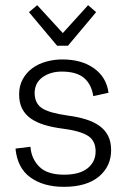

<svg xmlns="http://www.w3.org/2000/svg" viewBox="-20 -711 494 743"><path d="M243 -534H201L92 -664L124 -691L223 -583L321 -691L352 -664ZM410 -130Q410 -67 362.5 -27.5Q315 12 227 12Q148 12 97.5 -24.5Q47 -61 40 -136L98 -143Q101 -97 132 -66Q163 -35 228 -35Q288 -35 319 -60Q350 -85 350 -125Q350 -166 321 -185Q292 -204 224 -213Q184 -218 152.5 -227.5Q121 -237 99 -252.5Q77 -268 65.5 -291Q54 -314 54 -346Q54 -379 68 -404.5Q82 -430 105 -447Q128 -464 158.5 -472.5Q189 -481 221 -481Q296 -481 344 -446.5Q392 -412 400 -352L341 -339Q334 -385 305 -409.5Q276 -434 219 -434Q175 -434 144.5 -412Q114 -390 114 -350Q115 -310 143 -292Q171 -274 241 -264Q280 -259 311 -249.5Q342 -240 364 -224.5Q386 -209 398 -186Q410 -163 410 -130Z"/></svg>

Font: Post Grotesk Light
Style: Light
Weight: 300
Version: Version 1.0